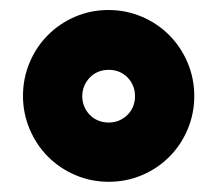

<svg xmlns="http://www.w3.org/2000/svg" viewBox="-20 -733 430 380"><path d="M195.3 -373.2Q230.2 -373.2 261.1 -386.4Q292 -399.5 315.1 -422.7Q338.2 -445.8 351.3 -476.9Q364.5 -508 364.5 -542.9Q364.5 -577.8 351.3 -609Q338.1 -640.1 315 -663.4Q291.8 -686.7 260.7 -699.9Q229.6 -713.2 194.7 -713.2Q159.8 -713.2 128.9 -700Q98 -686.8 74.9 -663.6Q51.8 -640.5 38.7 -609.4Q25.5 -578.3 25.5 -543.4Q25.5 -508.5 38.7 -477.4Q51.9 -446.2 75 -422.9Q98.2 -399.7 129.3 -386.4Q160.4 -373.2 195.3 -373.2ZM195.1 -490.5Q184 -490.5 174.5 -494.4Q165 -498.2 157.9 -505.5Q150.7 -512.8 146.8 -522.2Q142.8 -531.5 142.8 -542.3Q142.8 -553.7 146.9 -563.1Q150.9 -572.5 158 -579.8Q165.1 -587.2 174.7 -591Q184.2 -594.8 195.1 -594.8Q206.7 -594.8 215.9 -590.9Q225.1 -587 232.3 -579.8Q239.5 -572.5 243.3 -563.2Q247.2 -553.9 247.2 -542.6Q247.2 -531.5 243.3 -522.1Q239.5 -512.7 232.2 -505.6Q225 -498.5 215.7 -494.5Q206.5 -490.5 195.1 -490.5Z"/></svg>

Font: Golos Text VF
Style: Regular
Weight: 400
Designer: A.Korolkova, Vitaly Kuzmin
Foundry: ParaType Ltd
Version: Version 2.005